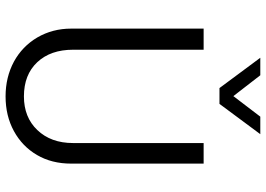

<svg xmlns="http://www.w3.org/2000/svg" viewBox="-150 -780 936 675"><g transform="rotate(90 317.5 -442.0)"><path d="M196.3 -23.4Q142.6 -52.7 111.3 -105.5Q80.1 -159.2 80.1 -224.6V-690.4H154.3V-231.4Q154.3 -152.3 198.2 -105.5Q242.2 -58.6 318.4 -58.6Q391.6 -58.6 436.5 -105.5Q482.4 -153.3 482.4 -231.4V-690.4H554.7V-224.6Q554.7 -156.2 524.4 -104.5Q494.1 -52.7 440.4 -23.4Q386.7 5.9 318.4 5.9Q251 5.9 196.3 -23.4ZM182.6 -889.6H244.1L317.4 -794.9L389.6 -889.6H451.2L344.7 -746.1H289.1Z"/></g></svg>

Font: DINish
Style: Regular
Weight: 400
Designer: Bert Driehuis
Foundry: Playbeing
Version: Version 3.008; git-95204e4c-release